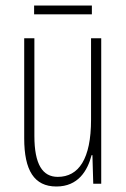

<svg xmlns="http://www.w3.org/2000/svg" viewBox="-20 -668 458 698"><path d="M314 -648H104V-616H314ZM348 -529H311V-233C311 -90 266 -25 190 -25C135 -25 105 -70 105 -174V-529H68V-165C68 -49 104 10 185 10C264 10 298 -47 313 -104H316L319 0H348Z"/></svg>

Font: Noto Sans Telugu ExtraCondensed ExtraLight
Style: Regular
Weight: 200
Width: 2
Designer: Jelle Bosma - Monotype Design Team
Foundry: Monotype Imaging Inc.
Version: Version 2.005